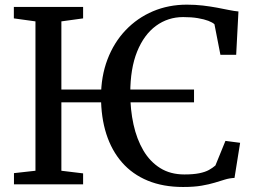

<svg xmlns="http://www.w3.org/2000/svg" viewBox="-20 -772 1067 804"><path d="M792.5 -397V-343.5H141V-397ZM128.5 -57V-682.5L38 -695V-743H328V-695L237 -682.5V-57L328 -46V0H38.5V-47ZM746.5 11Q663 11 598.8 -15.5Q534.5 -42 491 -91.8Q447.5 -141.5 425.2 -211Q403 -280.5 403 -366.5Q403 -452 430 -523Q457 -594 506 -645.5Q555 -697 620.5 -724.8Q686 -752.5 762.5 -752.5Q798 -752.5 829.5 -748.8Q861 -745 888.2 -740Q915.5 -735 938.2 -730.2Q961 -725.5 978.5 -724L969 -542.5H903L878 -670.5Q870 -678 852.5 -684.8Q835 -691.5 808.5 -696Q782 -700.5 747 -700.5Q683.5 -700.5 633.2 -663.8Q583 -627 554.2 -556Q525.5 -485 525.5 -382Q525.5 -312.5 539 -251Q552.5 -189.5 580.2 -142.2Q608 -95 650.8 -68.2Q693.5 -41.5 752 -41.5Q789.5 -41.5 814.2 -46.5Q839 -51.5 854.8 -60.2Q870.5 -69 882 -79L924 -182L985.5 -174L962 -27Q941 -26 921.5 -20Q902 -14 879 -7Q856 0 824.2 5.5Q792.5 11 746.5 11Z"/></svg>

Font: Merriweather 28pt
Style: Regular
Weight: 400
Version: Version 2.100